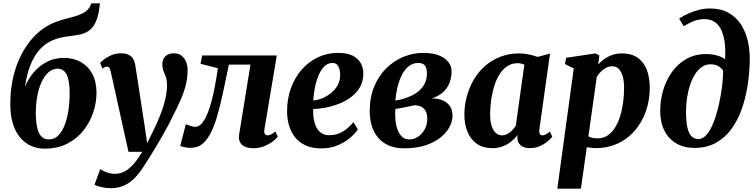

<svg xmlns="http://www.w3.org/2000/svg" viewBox="-20 -882 4547 1156"><path d="M582 -862 576 -818Q569.5 -780 556.5 -750.2Q543.5 -720.5 520.5 -701.2Q497.5 -682 460.5 -674Q450 -672 438 -670Q426 -668 413.5 -666.5Q395 -664 372 -660.5Q349 -657 324 -649.8Q299 -642.5 274.5 -628.5Q240.5 -610 211.2 -574.2Q182 -538.5 161.2 -485Q140.5 -431.5 130.5 -359Q149 -406 182.2 -445.5Q215.5 -485 261.5 -509.2Q307.5 -533.5 365 -533.5Q422 -533.5 466.2 -508.8Q510.5 -484 535.8 -437.2Q561 -390.5 561 -323.5Q561 -266.5 542 -207.5Q523 -148.5 484.2 -98.5Q445.5 -48.5 386.5 -17.8Q327.5 13 248.5 13Q204.5 13 167 -3.8Q129.5 -20.5 101.5 -53.5Q73.5 -86.5 57.8 -136.8Q42 -187 42 -254.5Q42 -343 59.5 -417.2Q77 -491.5 107.2 -550.5Q137.5 -609.5 176.2 -652.5Q215 -695.5 257 -721Q290 -741 323 -752.5Q356 -764 387.2 -771.8Q418.5 -779.5 445.2 -788.2Q472 -797 492.2 -810.5Q512.5 -824 524 -847L530 -862ZM327.5 -468.5Q296.5 -468.5 272 -446.8Q247.5 -425 230 -387Q212.5 -349 203.8 -299.8Q195 -250.5 195.5 -195Q196.5 -145 204.5 -111Q212.5 -77 229.8 -59.8Q247 -42.5 274.5 -42.5Q308.5 -42.5 332.8 -68.2Q357 -94 372 -136Q387 -178 393.5 -227.5Q400 -277 399.5 -325Q398.5 -402.5 380.2 -435.5Q362 -468.5 327.5 -468.5Z M646.5 -452Q643 -468 637.8 -474.2Q632.5 -480.5 625 -480.5Q618 -480.5 611.2 -477.8Q604.5 -475 596.5 -469.5L583 -503.5Q589.5 -511 607 -524.8Q624.5 -538.5 650.5 -549.8Q676.5 -561 707 -561Q735.5 -561 753.5 -552.5Q771.5 -544 781.2 -528Q791 -512 794.5 -489Q801.5 -444.5 808.8 -398.5Q816 -352.5 823 -305.5Q830 -258.5 837.2 -212Q844.5 -165.5 851.5 -120L866 -19.5L906.5 -102.5Q924 -138.5 938.5 -173.5Q953 -208.5 963.5 -242Q974 -275.5 979.8 -307.2Q985.5 -339 985.5 -368.5Q985.5 -399.5 978.5 -418Q971.5 -436.5 964.5 -453.8Q957.5 -471 957.5 -497Q957.5 -524.5 975.5 -542.8Q993.5 -561 1027 -561Q1055 -561 1073 -546.8Q1091 -532.5 1100.2 -510Q1109.5 -487.5 1109.5 -463Q1109.5 -412.5 1097.8 -367Q1086 -321.5 1066.2 -277.5Q1046.5 -233.5 1022.5 -186.5Q1009 -158 991.8 -125.5Q974.5 -93 955.2 -59.5Q936 -26 916.8 5.8Q897.5 37.5 879.8 65.8Q862 94 848 115.5Q817 165 785.8 194.8Q754.5 224.5 720.2 237.8Q686 251 645.5 251Q618 251 589 244.2Q560 237.5 549 230L584 135Q594.5 145 620.2 154.8Q646 164.5 672.5 164.5Q703.5 164.5 730.2 150.2Q757 136 783 106.8Q809 77.5 836.5 32H753.5Z M1572 -103Q1568.5 -80.5 1576 -73.8Q1583.5 -67 1591 -67Q1599 -67 1610.5 -72.2Q1622 -77.5 1638.5 -90L1652.5 -58.5Q1642 -45 1620.5 -29Q1599 -13 1569.5 -1.2Q1540 10.5 1505.5 10.5Q1460 10.5 1436.5 -11Q1413 -32.5 1420 -73.5L1488 -493H1358Q1338.5 -396.5 1321 -316.2Q1303.5 -236 1285 -174.2Q1266.5 -112.5 1243 -71Q1221 -32 1193.8 -12Q1166.5 8 1128 8Q1108.5 8 1089.8 4Q1071 0 1065 -3.5L1099 -134Q1104 -132.5 1113.2 -128.8Q1122.5 -125 1134.2 -121.8Q1146 -118.5 1156.5 -118.5Q1173.5 -118.5 1187.5 -131.2Q1201.5 -144 1213.5 -165.5Q1225.5 -187 1235.5 -214.8Q1245.5 -242.5 1253.5 -272Q1264 -311 1271.5 -350.2Q1279 -389.5 1284.2 -421.5Q1289.5 -453.5 1292 -471L1187.5 -498L1197 -548H1646.5Z M2134.5 -103Q2121.5 -82 2091.5 -55.2Q2061.5 -28.5 2016.8 -8.5Q1972 11.5 1913 11.5Q1857 11.5 1818 -7.2Q1779 -26 1754.8 -57.8Q1730.5 -89.5 1719.5 -129Q1708.5 -168.5 1708.5 -209.5Q1708 -285.5 1731.2 -350Q1754.5 -414.5 1796 -462.2Q1837.5 -510 1893.5 -536.8Q1949.5 -563.5 2015 -563.5Q2068 -563.5 2101.2 -547.8Q2134.5 -532 2150.5 -504.5Q2166.5 -477 2167.5 -443.5Q2168.5 -396 2148.8 -360.2Q2129 -324.5 2096 -299.2Q2063 -274 2022.8 -258Q1982.5 -242 1941.2 -234.2Q1900 -226.5 1865.5 -225.5Q1864.5 -189.5 1870 -160.5Q1875.5 -131.5 1887.5 -110.8Q1899.5 -90 1918 -79Q1936.5 -68 1961.5 -68Q1997 -68 2024.2 -80Q2051.5 -92 2072.2 -110.2Q2093 -128.5 2108 -146.5ZM1982.5 -503Q1953 -503 1932 -481.5Q1911 -460 1897 -425.8Q1883 -391.5 1875.5 -352Q1868 -312.5 1866 -277Q1885 -278 1907.5 -285.5Q1930 -293 1951.5 -306.2Q1973 -319.5 1990.8 -338.2Q2008.5 -357 2018.8 -381.5Q2029 -406 2028 -435Q2026.5 -469.5 2015 -486.2Q2003.5 -503 1982.5 -503Z M2415 11Q2358.5 11 2319 -6.8Q2279.5 -24.5 2254.2 -55.8Q2229 -87 2217.5 -127Q2206 -167 2206 -211.5Q2206 -297.5 2233.8 -363Q2261.5 -428.5 2308 -473.2Q2354.5 -518 2411.5 -540.8Q2468.5 -563.5 2527.5 -563.5Q2587.5 -563.5 2625.2 -547.5Q2663 -531.5 2681 -506.5Q2699 -481.5 2699 -453.5Q2699 -422 2689 -390.2Q2679 -358.5 2653 -332Q2627 -305.5 2580 -289.5Q2620 -289.5 2647.8 -276.8Q2675.5 -264 2690 -241Q2704.5 -218 2704.5 -186.5Q2704.5 -151 2685.8 -116.2Q2667 -81.5 2630.2 -52.5Q2593.5 -23.5 2539.2 -6.2Q2485 11 2415 11ZM2444.5 -42.5Q2472 -42.5 2496.5 -58.5Q2521 -74.5 2536.8 -102.8Q2552.5 -131 2552.5 -167.5Q2552.5 -198 2542 -215.2Q2531.5 -232.5 2514.8 -240Q2498 -247.5 2478 -248.5Q2469.5 -247 2460.2 -245Q2451 -243 2440.8 -240.8Q2430.5 -238.5 2419.5 -236.5Q2405 -233.5 2390.5 -231Q2376 -228.5 2360.5 -226Q2359.5 -217.5 2359.5 -208.2Q2359.5 -199 2359.5 -190Q2359.5 -150.5 2368.5 -117Q2377.5 -83.5 2396.2 -63Q2415 -42.5 2444.5 -42.5ZM2360.5 -277Q2374 -278.5 2386.5 -281.2Q2399 -284 2410.8 -287.8Q2422.5 -291.5 2434 -296Q2472 -310 2498 -331Q2524 -352 2537.2 -379.2Q2550.5 -406.5 2550.5 -439Q2550.5 -473 2537.8 -488Q2525 -503 2498 -503Q2465.5 -503 2440.8 -483Q2416 -463 2399.2 -429.8Q2382.5 -396.5 2373 -356.5Q2363.5 -316.5 2360.5 -277Z M3227.5 -104Q3225 -83.5 3230.5 -75.2Q3236 -67 3246.5 -67Q3254.5 -67 3264.8 -72Q3275 -77 3291 -90.5L3305 -59Q3298.5 -49.5 3279.8 -33Q3261 -16.5 3232.8 -3.2Q3204.5 10 3168.5 10Q3136 10 3116 -6.2Q3096 -22.5 3094.5 -52.5L3096.5 -69Q3081.5 -49.5 3059.5 -31.2Q3037.5 -13 3009 -1.5Q2980.5 10 2945 10Q2888.5 10 2850.8 -16.5Q2813 -43 2794.5 -88.8Q2776 -134.5 2776 -191Q2776 -246.5 2790.2 -300.2Q2804.5 -354 2831.8 -401Q2859 -448 2899.2 -483.8Q2939.5 -519.5 2991.8 -540Q3044 -560.5 3107 -560.5Q3135 -560.5 3165.5 -553.8Q3196 -547 3217.5 -539.5L3291.5 -559.5ZM3137 -492.5Q3128.5 -497 3118.2 -499.2Q3108 -501.5 3096.5 -501.5Q3060 -501.5 3032.8 -482.8Q3005.5 -464 2986 -432Q2966.5 -400 2954.5 -360Q2942.5 -320 2936.8 -277Q2931 -234 2931 -193.5Q2931 -152 2940 -124Q2949 -96 2965.2 -81.5Q2981.5 -67 3003 -67Q3015.5 -67 3027 -71.8Q3038.5 -76.5 3049 -84.5Q3059.5 -92.5 3068.8 -103Q3078 -113.5 3085.5 -124.5Z M3335.5 254 3434.5 -470 3381.5 -496.5 3388.5 -534 3565.5 -560.5 3588.5 -548 3582 -494Q3597.5 -512 3618.8 -527Q3640 -542 3666.8 -551.2Q3693.5 -560.5 3725.5 -560.5Q3780 -560.5 3817 -536Q3854 -511.5 3873 -465Q3892 -418.5 3892 -352Q3892 -294.5 3877.5 -240.8Q3863 -187 3835.2 -141.2Q3807.5 -95.5 3767.8 -61.5Q3728 -27.5 3677.2 -8.8Q3626.5 10 3566 10Q3553.5 10 3539.8 8.2Q3526 6.5 3513 4.5L3477.5 254ZM3522.5 -61Q3533 -55 3546.8 -52Q3560.5 -49 3578 -49Q3612.5 -49 3638.8 -66.8Q3665 -84.5 3683.8 -115Q3702.5 -145.5 3714.5 -184.8Q3726.5 -224 3732 -267.8Q3737.5 -311.5 3737.5 -354.5Q3737.5 -391.5 3729.8 -420.5Q3722 -449.5 3706.5 -466.2Q3691 -483 3666 -483Q3646 -483 3628.2 -473.5Q3610.5 -464 3596.5 -449.2Q3582.5 -434.5 3573 -418.5Z M4161 8.5Q4098 8.5 4051.8 -18.5Q4005.5 -45.5 3980.2 -95.5Q3955 -145.5 3955 -214.5Q3955 -278 3973 -339Q3991 -400 4026.2 -449.2Q4061.5 -498.5 4113 -527.5Q4164.5 -556.5 4231 -556.5Q4268.5 -556.5 4300.2 -547Q4332 -537.5 4345.5 -524.5Q4349.5 -593 4341.2 -639.5Q4333 -686 4316 -714Q4299 -742 4275 -754.5Q4251 -767 4223.5 -767Q4190.5 -767 4161.8 -756.8Q4133 -746.5 4096.5 -724L4069 -770.5Q4097 -788.5 4128 -802Q4159 -815.5 4191 -823.2Q4223 -831 4254 -831Q4318 -831 4364 -806.2Q4410 -781.5 4439.5 -737.2Q4469 -693 4482.8 -633.8Q4496.5 -574.5 4494 -506Q4492 -434.5 4480.2 -361.5Q4468.5 -288.5 4444.8 -222.2Q4421 -156 4382.8 -104Q4344.5 -52 4289.8 -21.8Q4235 8.5 4161 8.5ZM4184.5 -45Q4214 -45 4237.8 -75Q4261.5 -105 4279.2 -153Q4297 -201 4309.2 -256.5Q4321.5 -312 4327.8 -365Q4334 -418 4334 -456.5Q4323 -471.5 4311 -480Q4299 -488.5 4285.8 -491.8Q4272.5 -495 4258 -495Q4229.5 -495 4206.2 -479.2Q4183 -463.5 4165.2 -435.8Q4147.5 -408 4135.2 -371.8Q4123 -335.5 4116.8 -294.5Q4110.5 -253.5 4110.5 -211.5Q4110.5 -149 4119 -112.8Q4127.5 -76.5 4144.2 -60.8Q4161 -45 4184.5 -45Z"/></svg>

Font: Merriweather 36pt ExtraBold
Style: Italic
Weight: 800
Italic angle: -7.8°
Version: Version 2.101